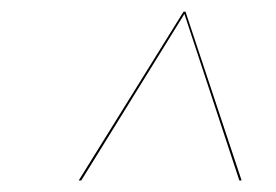

<svg xmlns="http://www.w3.org/2000/svg" viewBox="-20 -838 476 331"><path d="M299.8 -817.9 396.5 -526.9H392.6L297.9 -814L120.1 -526.9H115.7L296.4 -817.9Z"/></svg>

Font: Fira Sans Compressed Four
Style: Italic
Weight: 100
Width: 3
Italic angle: -8°
Designer: Carrois Corporate & Edenspiekermann AG
Foundry: Carrois Corporate GbR & Edenspiekermann AG
Version: Version 4.203;PS 004.203;hotconv 1.0.88;makeotf.lib2.5.64775